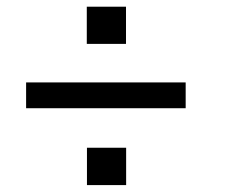

<svg xmlns="http://www.w3.org/2000/svg" viewBox="-20 -552 668 567"><path d="M352.1 -422.4V-532.2H236.3V-422.4ZM528.3 -232.4V-308.6H57.1V-232.4ZM352.5 -5.4V-115.7H236.8V-5.4Z"/></svg>

Font: Ride
Style: Regular
Weight: 400
Version: Version 3.000